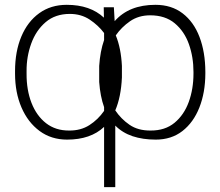

<svg xmlns="http://www.w3.org/2000/svg" viewBox="-20 -558 896 781"><path d="M403.4 203.1V-41.9Q348.7 9.9 252.8 9.9Q188.6 9.9 141 -25.2Q93.4 -60.4 67.3 -121.1Q41.2 -181.8 41.2 -258.5V-268.5Q41.2 -348.7 66.8 -409.4Q92.3 -470.2 139.6 -504.3Q186.8 -538.4 251.4 -538.4Q346.9 -538.4 402.7 -486.2L402 -528.4H443.2L446.4 -471.9Q504.6 -538.4 612.2 -538.4Q677.6 -538.4 722.8 -503.7Q768.1 -469.1 791.5 -407.7Q815 -346.2 815.3 -265.6V-258.5Q815 -181.5 791 -120.7Q767 -60 722.1 -25Q677.2 9.9 613.6 9.9Q560.7 9.9 519.4 -3.9Q478 -17.8 448.9 -47.2V203.1ZM88.1 -268.5V-258.5Q87.7 -192.1 108.1 -139.6Q128.6 -87 167.4 -56.8Q206.3 -26.6 261.4 -27Q308.9 -26.6 343.9 -49.2Q378.9 -71.7 403.4 -106.9V-122.2Q387.8 -165.8 383.5 -224.4V-289.8Q387.4 -349.4 403.4 -395.2V-423.7Q380 -454.9 345 -478.2Q310 -501.4 264.2 -501.4Q204.9 -501.4 165.7 -467.9Q126.4 -434.3 107.1 -381Q87.7 -327.8 88.1 -268.5ZM767 -258.5V-265.6Q767 -326 748.4 -378.4Q729.8 -430.8 690.9 -463.2Q652 -495.7 590.9 -495.7Q543.7 -495.7 508.9 -471.6Q474.1 -447.4 451 -414.1Q472.3 -362.2 475.9 -289.8V-242.9Q472.3 -163.4 448.9 -109Q472.3 -74.2 506.9 -50.4Q541.5 -26.6 592.3 -27Q651.3 -26.6 690 -58.6Q728.7 -90.6 747.9 -143.5Q767 -196.4 767 -258.5Z"/></svg>

Font: Inter UI Thin
Style: Regular
Weight: 100
Designer: Rasmus Andersson
Foundry: rsms
Version: 3.2;8d6f07862